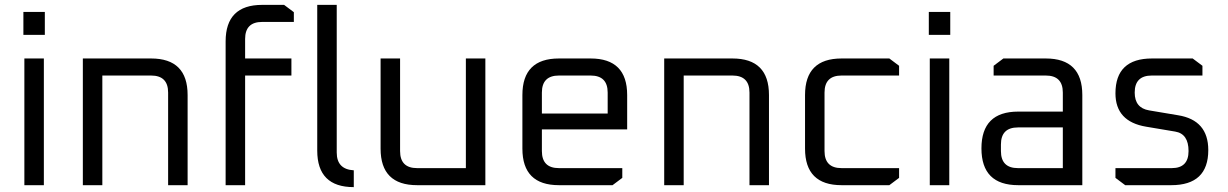

<svg xmlns="http://www.w3.org/2000/svg" viewBox="-20 -760 5038 788"><path d="M76 -617V-711H164V-617ZM80 0V-520H160V0Z M320 0V-520H600Q750 -520 750 -370V0H670V-380Q670 -450 600 -450H400V0Z M906 0V-590Q906 -740 1056 -740H1146L1186 -710V-670H1056Q986 -670 986 -600V-520H1176V-450H986V0Z M1282 -142V-740H1362V-134Q1362 -65 1432 -61V8Q1282 8 1282 -142Z M1542 -150V-520H1622V-140Q1622 -70 1692 -70H1892V-520H1972V0H1692Q1542 0 1542 -150Z M2124 -150V-370Q2124 -520 2274 -520H2404Q2554 -520 2554 -370V-229H2204V-140Q2204 -70 2274 -70H2534V-30L2494 0H2274Q2124 0 2124 -150ZM2204 -294H2474V-380Q2474 -450 2404 -450H2274Q2204 -450 2204 -380Z M2706 0V-520H2986Q3136 -520 3136 -370V0H3056V-380Q3056 -450 2986 -450H2786V0Z M3284 -150V-370Q3284 -520 3434 -520H3630L3670 -490V-450H3434Q3364 -450 3364 -380V-140Q3364 -70 3434 -70H3670V-30L3630 0H3434Q3284 0 3284 -150Z M3792 -617V-711H3880V-617ZM3796 0V-520H3876V0Z M4159 0Q4008 0 4008 -151Q4008 -302 4159 -302H4342V-380Q4342 -450 4272 -450H4058V-490L4098 -520H4272Q4422 -520 4422 -370V0ZM4088 -140Q4088 -70 4158 -70H4342V-237H4158Q4088 -237 4088 -167Z M4558 -30V-70H4789Q4858 -70 4858 -140Q4858 -211 4803 -220L4684 -240Q4558 -261 4558 -377Q4558 -520 4708 -520H4875L4915 -490V-450H4707Q4637 -450 4637 -380Q4637 -317 4696 -307L4815 -287Q4939 -267 4939 -144Q4939 0 4787 0H4598Z"/></svg>

Font: Oxanium ExtraLight
Style: Regular
Weight: 400
Version: Version 2.000